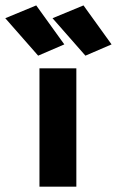

<svg xmlns="http://www.w3.org/2000/svg" viewBox="-118 -704 441 724"><path d="M30.8 0H169.9V-446.3H30.8ZM25.9 -494.1 124.5 -536.6 18.6 -683.6 -98.1 -635.3ZM204.1 -494.1 302.7 -536.6 196.8 -683.6 80.1 -635.3Z"/></svg>

Font: Roboto Flex Super Cond Bold
Style: Regular
Weight: 700
Width: 3
Designer: Berlow after Robertson
Foundry: Google
Version: Version 3.000